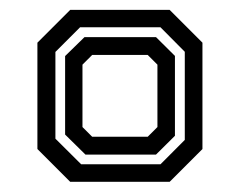

<svg xmlns="http://www.w3.org/2000/svg" viewBox="-20 -720 482 386"><path d="M121.1 -354.5 55.2 -420.4V-634.2L121.1 -700.1H321.1L387 -634.2V-420.4L321.1 -354.5ZM143.2 -389.7H302.6L351.5 -438.7V-615.9L302.6 -665.2H141L91.4 -615.6V-441.2ZM151.8 -409.2 110.9 -449.5V-607.3L149.9 -645.4H293.6L331.7 -607.6V-447L293.6 -409.2ZM165.3 -445.1H277L296.5 -464.6V-590L277 -609.5H165.3L145.8 -590V-464.6Z"/></svg>

Font: Tourney SemiBold
Style: Regular
Weight: 600
Version: Version 1.015